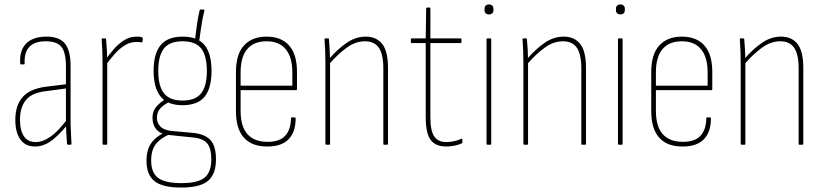

<svg xmlns="http://www.w3.org/2000/svg" viewBox="-20 -652 3711 865"><path d="M286 0Q283 0 282 -4Q280 -30 278.5 -55Q277 -80 277 -99V-104V-353Q277 -415 257 -440.5Q237 -466 186 -466Q86 -466 91 -366Q91 -362 88 -362H74Q71 -362 71 -366Q67 -423 96.5 -454.5Q126 -486 186 -487Q246 -488 272 -456.5Q298 -425 298 -354V-111Q298 -83 299.5 -56Q301 -29 302 -4Q302 0 299 0ZM138 8Q94 8 71.5 -24Q49 -56 49 -112Q49 -176 81 -213.5Q113 -251 184 -261L282 -273V-254L185 -241Q123 -234 96.5 -201Q70 -168 70 -113Q70 -65 87.5 -38.5Q105 -12 141 -12Q172 -12 206.5 -35.5Q241 -59 284 -116V-90Q238 -35 205.5 -13.5Q173 8 138 8Z M446 0Q442 0 442 -4V-368Q442 -396 441 -423Q440 -450 438 -474Q438 -479 442 -479H455Q458 -479 458 -475Q460 -451 461.5 -425.5Q463 -400 463 -381V-372V-4Q463 0 460 0ZM455 -357V-382Q470 -404 491 -428.5Q512 -453 538 -470Q564 -487 595 -487Q603 -487 608.5 -486.5Q614 -486 619 -484Q621 -483 622 -482.5Q623 -482 623 -479Q623 -475 623 -472Q623 -469 622 -466Q622 -460 616 -461Q612 -462 607 -462.5Q602 -463 594 -463Q567 -463 542.5 -448Q518 -433 496.5 -408.5Q475 -384 455 -357Z M796 193Q713 193 676.5 164.5Q640 136 640 72Q640 23 661.5 -7.5Q683 -38 727 -57L754 -51Q705 -32 683 -4Q661 24 661 71Q661 126 692.5 149.5Q724 173 797 173Q872 173 902 148Q932 123 932 66Q932 16 913 -6.5Q894 -29 846 -33L740 -44Q703 -48 685 -68.5Q667 -89 667 -121Q667 -151 683.5 -170.5Q700 -190 729 -208L747 -195Q718 -181 702.5 -164Q687 -147 687 -121Q687 -98 702.5 -82Q718 -66 753 -62L853 -53Q905 -47 929 -20Q953 7 953 66Q953 133 917 163Q881 193 796 193ZM802 -178Q735 -178 703.5 -217Q672 -256 672 -333Q672 -410 703.5 -448.5Q735 -487 803 -487Q871 -487 902 -448.5Q933 -410 933 -332Q933 -255 902 -216.5Q871 -178 802 -178ZM802 -199Q861 -199 886.5 -232Q912 -265 912 -332Q912 -401 886.5 -433.5Q861 -466 802 -466Q744 -466 718.5 -433.5Q693 -401 693 -332Q693 -265 718.5 -232Q744 -199 802 -199ZM877 -464 858 -467Q862 -504 867.5 -542Q873 -580 879 -604Q880 -609 884 -609H897Q901 -609 901 -604Q894 -579 888 -541Q882 -503 877 -464Z M1186 8Q1116 9 1079.5 -31Q1043 -71 1043 -151V-327Q1043 -408 1079.5 -447.5Q1116 -487 1181 -487Q1247 -487 1282.5 -447Q1318 -407 1318 -328V-250Q1318 -246 1315 -246H1064V-152Q1064 -83 1094.5 -48Q1125 -13 1186 -13Q1239 -13 1264.5 -40Q1290 -67 1291 -119Q1291 -123 1293 -123H1308Q1311 -123 1312 -120Q1312 -57 1280 -24.5Q1248 8 1186 8ZM1064 -266H1297V-326Q1297 -394 1267.5 -430Q1238 -466 1181 -466Q1124 -466 1094 -431Q1064 -396 1064 -326Z M1710 0Q1707 0 1707 -4V-344Q1707 -407 1687 -436.5Q1667 -466 1624 -466Q1581 -466 1541 -436.5Q1501 -407 1463 -363V-387Q1502 -432 1542.5 -459.5Q1583 -487 1627 -487Q1676 -487 1702 -454Q1728 -421 1728 -346V-4Q1728 0 1724 0ZM1450 0Q1446 0 1446 -4V-368Q1446 -395 1445 -423Q1444 -451 1442 -475Q1442 -479 1446 -479H1459Q1462 -479 1462 -475Q1464 -455 1465.5 -426Q1467 -397 1467 -378V-373V-4Q1467 0 1464 0Z M1990 8Q1942 8 1920 -22Q1898 -52 1898 -122V-458H1834Q1831 -458 1831 -462V-475Q1831 -479 1834 -479H1898L1900 -614Q1901 -618 1904 -618H1915Q1919 -618 1919 -614V-479H2055Q2059 -479 2059 -475V-462Q2059 -458 2055 -458H1919V-122Q1919 -64 1936 -38Q1953 -12 1991 -12Q2008 -12 2026 -16Q2044 -20 2059 -27Q2063 -29 2063 -24V-10Q2063 -7 2060 -6Q2046 1 2026.5 4.5Q2007 8 1990 8Z M2176 0Q2172 0 2172 -4V-475Q2172 -479 2176 -479H2190Q2193 -479 2193 -475V-4Q2193 0 2190 0ZM2183 -587Q2174 -587 2168.5 -592Q2163 -597 2163 -606V-613Q2163 -622 2168.5 -627Q2174 -632 2183 -632Q2192 -632 2197.5 -627Q2203 -622 2203 -613V-606Q2203 -597 2197.5 -592Q2192 -587 2183 -587Z M2602 0Q2599 0 2599 -4V-344Q2599 -407 2579 -436.5Q2559 -466 2516 -466Q2473 -466 2433 -436.5Q2393 -407 2355 -363V-387Q2394 -432 2434.5 -459.5Q2475 -487 2519 -487Q2568 -487 2594 -454Q2620 -421 2620 -346V-4Q2620 0 2616 0ZM2342 0Q2338 0 2338 -4V-368Q2338 -395 2337 -423Q2336 -451 2334 -475Q2334 -479 2338 -479H2351Q2354 -479 2354 -475Q2356 -455 2357.5 -426Q2359 -397 2359 -378V-373V-4Q2359 0 2356 0Z M2768 0Q2764 0 2764 -4V-475Q2764 -479 2768 -479H2782Q2785 -479 2785 -475V-4Q2785 0 2782 0ZM2775 -587Q2766 -587 2760.5 -592Q2755 -597 2755 -606V-613Q2755 -622 2760.5 -627Q2766 -632 2775 -632Q2784 -632 2789.5 -627Q2795 -622 2795 -613V-606Q2795 -597 2789.5 -592Q2784 -587 2775 -587Z M3057 8Q2987 9 2950.5 -31Q2914 -71 2914 -151V-327Q2914 -408 2950.5 -447.5Q2987 -487 3052 -487Q3118 -487 3153.5 -447Q3189 -407 3189 -328V-250Q3189 -246 3186 -246H2935V-152Q2935 -83 2965.5 -48Q2996 -13 3057 -13Q3110 -13 3135.5 -40Q3161 -67 3162 -119Q3162 -123 3164 -123H3179Q3182 -123 3183 -120Q3183 -57 3151 -24.5Q3119 8 3057 8ZM2935 -266H3168V-326Q3168 -394 3138.5 -430Q3109 -466 3052 -466Q2995 -466 2965 -431Q2935 -396 2935 -326Z M3581 0Q3578 0 3578 -4V-344Q3578 -407 3558 -436.5Q3538 -466 3495 -466Q3452 -466 3412 -436.5Q3372 -407 3334 -363V-387Q3373 -432 3413.5 -459.5Q3454 -487 3498 -487Q3547 -487 3573 -454Q3599 -421 3599 -346V-4Q3599 0 3595 0ZM3321 0Q3317 0 3317 -4V-368Q3317 -395 3316 -423Q3315 -451 3313 -475Q3313 -479 3317 -479H3330Q3333 -479 3333 -475Q3335 -455 3336.5 -426Q3338 -397 3338 -378V-373V-4Q3338 0 3335 0Z"/></svg>

Font: Sofia Sans Condensed Thin
Style: Regular
Weight: 250
Version: Version 4.100